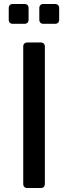

<svg xmlns="http://www.w3.org/2000/svg" viewBox="-20 -947 342 967"><path d="M185 0H118Q108 0 102.5 -5.5Q97 -11 97 -21V-712Q97 -722 102.5 -727.5Q108 -733 118 -733H185Q195 -733 200.5 -727.5Q206 -722 206 -712V-21Q206 -11 200.5 -5.5Q195 0 185 0ZM103 -827H45Q35 -827 29.5 -832.5Q24 -838 24 -848V-906Q24 -916 29.5 -921.5Q35 -927 45 -927H103Q113 -927 118.5 -921.5Q124 -916 124 -906V-848Q124 -838 118.5 -832.5Q113 -827 103 -827ZM257 -827H199Q189 -827 183.5 -832.5Q178 -838 178 -848V-906Q178 -916 183.5 -921.5Q189 -927 199 -927H257Q267 -927 272.5 -921.5Q278 -916 278 -906V-848Q278 -838 272.5 -832.5Q267 -827 257 -827Z"/></svg>

Font: Shippori Antique B1
Style: Regular
Weight: 400
Designer: FONTDASU
Foundry: FONTDASU / Google Inc. / but / Adobe
Version: Version 2.001